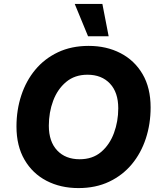

<svg xmlns="http://www.w3.org/2000/svg" viewBox="-20 -948 805 979"><path d="M502 -928 534 -763H429L361 -928ZM380 11Q289 11 217.5 -26Q146 -63 105 -133.5Q64 -204 64 -303Q64 -387 88.5 -461.5Q113 -536 160 -592.5Q207 -649 275.5 -681.5Q344 -714 432 -714Q523 -714 594.5 -677Q666 -640 707 -570Q748 -500 748 -400Q748 -316 723.5 -241.5Q699 -167 652 -110.5Q605 -54 536.5 -21.5Q468 11 380 11ZM386 -136Q452 -136 495.5 -173Q539 -210 561 -269.5Q583 -329 583 -396Q583 -477 540.5 -522Q498 -567 426 -567Q361 -567 317 -530Q273 -493 251 -434Q229 -375 229 -307Q229 -226 271.5 -181Q314 -136 386 -136Z"/></svg>

Font: Prodigy Sans
Style: Bold Italic
Weight: 700
Italic angle: -13°
Designer: Wei Huang
Foundry: Wei Huang
Version: Version 1.003; ttfautohint (v1.8.3)